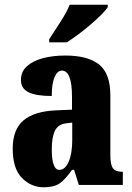

<svg xmlns="http://www.w3.org/2000/svg" viewBox="-20 -786 563 816"><path d="M166 10Q112 10 73 -30Q34 -70 34 -154Q34 -236 80 -274.5Q126 -313 218 -317L286 -320V-374Q286 -486 243 -486Q224 -486 212 -458.5Q200 -431 200 -378Q133 -378 101 -394Q69 -410 69 -446Q69 -482 95 -505Q121 -528 163.5 -539Q206 -550 257 -550Q353 -550 401 -512Q449 -474 449 -380V-126Q449 -86 460 -71Q471 -56 499 -56H502V0H315L295 -64H286Q258 -24 234 -7Q210 10 166 10ZM232 -64Q257 -64 272 -99Q287 -134 287 -191V-265L262 -262Q227 -258 213.5 -230.5Q200 -203 200 -150Q200 -109 208 -86.5Q216 -64 232 -64ZM189 -619Q202 -640 219 -665.5Q236 -691 252 -717.5Q268 -744 276 -766H438V-756Q430 -743 410.5 -723.5Q391 -704 365.5 -682Q340 -660 313 -640Q286 -620 264 -606H189Z"/></svg>

Font: Noto Serif Sinhala ExtraCondensed Black
Style: Regular
Weight: 900
Width: 2
Designer: Jelle Bosma - Monotype Design Team
Foundry: Monotype Imaging Inc.
Version: Version 2.007; ttfautohint (v1.8.4.7-5d5b)